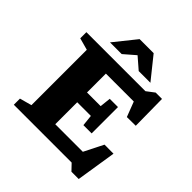

<svg xmlns="http://www.w3.org/2000/svg" viewBox="-254 -1099 1317 1317"><g transform="rotate(45 404.0 -441.0)"><path d="M565 -494V-366V-238.5H485L476.5 -319.5H242V-414.5H476.5L485 -494ZM742 -489.5 656.5 -488.5 589.5 -663.5 651 -597.5H242V-704H621L677.5 -747H739ZM579 -42 682 -246.5 769.5 -246 723.5 45.5H653L609.5 0H242V-106.5H634ZM48.5 0V-59.5L136 -83.5V-620.5L48.5 -644.5V-704H344V0ZM390 -856.5H427L326 -769H212.5L340.5 -928.5H476.5L604.5 -769H491Z"/></g></svg>

Font: Newsreader 7pt
Style: Bold
Weight: 700
Designer: Hugues Gentile
Foundry: Production Type
Version: Version 1.003